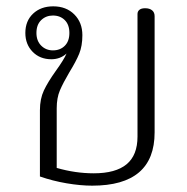

<svg xmlns="http://www.w3.org/2000/svg" viewBox="-20 -575 590 606"><path d="M106 -18V-227Q106 -263 118.5 -289.5Q131 -316 156 -351Q182 -387 190 -406Q170 -388 142 -388Q106 -388 83 -411.5Q60 -435 60 -471Q60 -509 84.5 -532Q109 -555 148 -555Q189 -555 214.5 -529.5Q240 -504 240 -464Q240 -430 230 -405.5Q220 -381 199 -347Q179 -313 169 -289.5Q159 -266 159 -233V-45Q218 -28 276 -28Q345 -28 379.5 -56.5Q414 -85 414 -144V-531Q414 -539 420 -544Q426 -549 438 -549Q452 -549 460 -542.5Q468 -536 468 -524V-157Q468 11 271 11Q234 11 190 3.5Q146 -4 106 -18ZM199 -471Q199 -497 184.5 -511.5Q170 -526 147 -526Q125 -526 110 -511.5Q95 -497 95 -471Q95 -446 110 -431Q125 -416 147 -416Q170 -416 184.5 -430.5Q199 -445 199 -471Z"/></svg>

Font: Maitree Light
Style: Regular
Weight: 300
Designer: CadsonDemak Team
Foundry: CadsonDemak
Version: Version 1.001